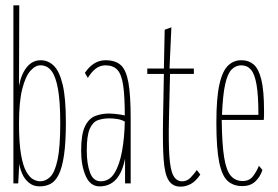

<svg xmlns="http://www.w3.org/2000/svg" viewBox="-20 -685 1040 717"><path d="M128 11Q104 11 87.5 -3Q71 -17 62.5 -37Q54 -57 52 -74L48 0H30V-665H52L51 -364Q59 -408 80 -434Q101 -460 132 -460Q160 -460 181 -439.5Q202 -419 214 -369Q226 -319 226 -229Q226 -153 219 -105.5Q212 -58 199 -32.5Q186 -7 168 2Q150 11 128 11ZM130 -8Q151 -8 168 -25Q185 -42 195 -88.5Q205 -135 205 -225Q205 -306 196.5 -353Q188 -400 172 -420.5Q156 -441 132 -441Q113 -442 94 -421Q75 -400 63 -352.5Q51 -305 51 -223Q51 -151 58.5 -108Q66 -65 78.5 -43.5Q91 -22 104.5 -15Q118 -8 130 -8Z M352 11Q317 11 300 -28Q283 -67 283 -122Q283 -184 297.5 -213.5Q312 -243 336 -252Q360 -261 386 -261Q398 -261 415.5 -259Q433 -257 446 -254Q446 -325 440 -366Q434 -407 418.5 -424Q403 -441 374 -441Q354 -441 338 -429Q322 -417 308 -394L297 -413Q329 -460 374 -460Q411 -460 431 -442Q451 -424 459.5 -377Q468 -330 468 -243V0H447V-93Q427 11 352 11ZM304 -123Q304 -74 316 -41Q328 -8 356 -8Q389 -8 408 -39.5Q427 -71 436 -122Q445 -173 446 -231Q434 -238 418 -240.5Q402 -243 389 -243Q364 -243 345 -236Q326 -229 315 -203.5Q304 -178 304 -123Z M654 12Q625 12 610 -11Q595 -34 591 -90.5Q587 -147 589 -248L592 -409H530V-429H592L595 -574L620 -583L613 -429H704V-409H615L611 -243Q609 -153 612.5 -102Q616 -51 627 -30Q638 -9 658 -8Q678 -7 692 -22Q706 -37 715 -50L728 -33Q711 -8 692.5 2Q674 12 654 12Z M885 10Q852 10 830.5 -9Q809 -28 798.5 -79.5Q788 -131 788 -227Q788 -320 799.5 -370.5Q811 -421 832.5 -441Q854 -461 883 -460Q909 -460 927.5 -444Q946 -428 956 -387.5Q966 -347 966 -271Q966 -261 966 -253Q966 -245 965 -237H808Q809 -147 817 -97.5Q825 -48 842 -28.5Q859 -9 886 -9Q911 -9 924.5 -26.5Q938 -44 947 -66L960 -50Q951 -23 932.5 -6.5Q914 10 885 10ZM809 -256H945Q945 -329 938 -369Q931 -409 917 -425Q903 -441 881 -441Q861 -441 845.5 -426Q830 -411 821 -371Q812 -331 809 -256Z"/></svg>

Font: Inconsolata UltraCondensed ExtraLight
Style: Regular
Weight: 200
Width: 1
Monospace: yes
Designer: Raph Levien, Cyreal, Brenton Simpson
Foundry: Raph Levien, Cyreal, Google
Version: Version 3.100; ttfautohint (v1.8.4.7-5d5b)